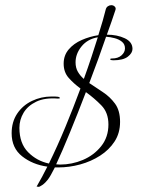

<svg xmlns="http://www.w3.org/2000/svg" viewBox="-20 -623 557 742"><path d="M128 99Q127 98 124 98.5Q121 99 122 97Q142 63 163 21Q106 13 65.5 -19Q25 -51 25 -108Q25 -152 46.5 -184Q68 -216 103.5 -233Q139 -250 179 -250Q185 -250 192 -250Q199 -250 205 -249Q211 -247 211.5 -244.5Q212 -242 204 -242Q153 -246 120 -230Q87 -214 71 -187Q55 -160 55 -129Q55 -69 88.5 -35Q122 -1 169 9Q202 -58 233 -133Q264 -208 291 -281Q265 -300 245.5 -322Q226 -344 226 -377Q226 -409 245.5 -432Q265 -455 296 -468.5Q327 -482 360 -487Q370 -518 377 -543Q384 -568 388 -584Q390 -594 396.5 -598.5Q403 -603 410 -603Q418 -603 423.5 -597.5Q429 -592 426 -584Q413 -544 393 -489Q433 -489 462.5 -475Q492 -461 492 -434Q492 -418 474 -404Q456 -390 418 -390Q407 -390 406 -393.5Q405 -397 413 -397Q436 -397 449.5 -409Q463 -421 463 -436Q463 -452 451.5 -461.5Q440 -471 423 -475.5Q406 -480 390 -481Q376 -440 359.5 -394.5Q343 -349 325 -302Q350 -285 377.5 -267Q405 -249 424.5 -222.5Q444 -196 444 -152Q444 -109 423 -76.5Q402 -44 367 -21.5Q332 1 290 12.5Q248 24 205 24Q198 24 192 24Q175 58 165 71Q155 84 143.5 92Q132 100 128 99ZM272 -382Q272 -361 281 -345.5Q290 -330 304 -318Q320 -362 333.5 -403Q347 -444 358 -479Q318 -472 295 -443.5Q272 -415 272 -382ZM399 -142Q399 -188 371.5 -216Q344 -244 312 -267Q281 -186 250.5 -111.5Q220 -37 197 12Q204 13 212 13Q258 13 300.5 -5Q343 -23 371 -58Q399 -93 399 -142Z"/></svg>

Font: Inspiration
Style: Regular
Weight: 400
Designer: Robert E. Leuschke
Foundry: Robert E. Leuschke
Version: Version 2.010; ttfautohint (v1.8.3)